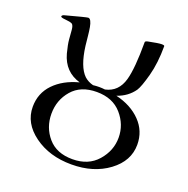

<svg xmlns="http://www.w3.org/2000/svg" viewBox="-130 -846 959 982"><g transform="rotate(20 349.0 -355.0)"><path d="M75 -197Q75 -271 124.5 -322.5Q174 -374 258 -396Q171 -421 146 -512Q134 -558 132 -584.5Q130 -611 128 -634.5Q126 -658 117 -665Q106 -671 80 -673Q54 -675 54 -681Q54 -687 64 -691Q178 -722 186.5 -722Q195 -722 201 -710.5Q207 -699 210.5 -679.5Q214 -660 216.5 -634.5Q219 -609 222 -582Q236 -472 279 -431Q299 -413 327 -406Q344 -408 360 -408Q376 -408 392 -406Q461 -421 482 -496Q500 -560 500 -703Q500 -709 515 -712Q569 -723 585 -723Q601 -723 601 -718Q601 -626 582 -555.5Q563 -485 548 -462Q516 -416 458 -396Q542 -376 593 -323.5Q644 -271 644 -197Q644 -108 562.5 -47.5Q481 13 361 13Q241 13 158 -47.5Q75 -108 75 -197ZM542 -198Q542 -269 493.5 -324.5Q445 -380 358 -380Q271 -380 224 -325.5Q177 -271 177 -196.5Q177 -122 223.5 -68Q270 -14 356.5 -14Q443 -14 492.5 -70.5Q542 -127 542 -198Z"/></g></svg>

Font: Cardo
Style: Regular
Weight: 400
Designer: David J. Perry
Foundry: David J. Perry
Version: Version 1.0451